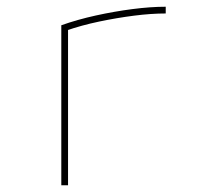

<svg xmlns="http://www.w3.org/2000/svg" viewBox="-20 -550 590 570"><path d="M162 -475Q210 -492 264.5 -504Q319 -516 373 -523Q427 -530 472 -530V-510Q429 -510 378 -503.5Q327 -497 274.5 -486Q222 -475 176 -459L182 -470V0H162Z"/></svg>

Font: M PLUS Code Latin SemiExpanded Thin
Style: Regular
Weight: 250
Width: 6
Designer: Coji Morishita
Foundry: UNDERFOREST DESIGN
Version: Version 1.002; ttfautohint (v1.8.3)